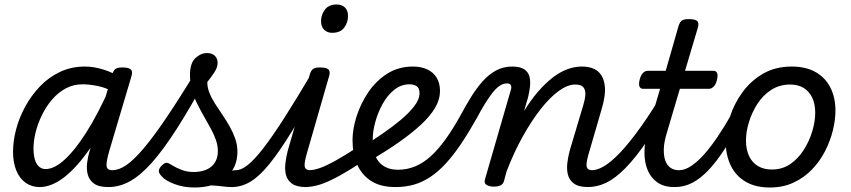

<svg xmlns="http://www.w3.org/2000/svg" viewBox="-20 -815 3785 854"><path d="M156 17Q121 17 94 -2Q67 -21 52.5 -56.5Q38 -92 38 -140Q38 -187 51.5 -239Q65 -291 92 -340.5Q119 -390 157.5 -430.5Q196 -471 246.5 -495Q297 -519 358 -519Q397 -519 440.5 -505.5Q484 -492 519 -468L503 -398Q455 -424 417 -432Q379 -440 347 -440Q306 -440 272 -421.5Q238 -403 211.5 -372Q185 -341 166.5 -303Q148 -265 138.5 -226.5Q129 -188 129 -155Q129 -127 135 -106Q141 -85 153.5 -74Q166 -63 183 -63Q221 -63 267 -104.5Q313 -146 363.5 -225.5Q414 -305 465 -418L500 -376Q442 -244 382 -157Q322 -70 265.5 -26.5Q209 17 156 17ZM462 17Q419 17 398 1.5Q377 -14 370.5 -38Q364 -62 367.5 -90.5Q371 -119 379 -145L479 -484Q485 -503 494.5 -509Q504 -515 523 -515Q553 -515 562 -506Q571 -497 565 -477L467 -147Q452 -96 454 -77Q456 -58 479 -58Q493 -58 500 -46.5Q507 -35 505.5 -20.5Q504 -6 493.5 5.5Q483 17 462 17Z M462 17Q443 17 436.5 5.5Q430 -6 433.5 -20.5Q437 -35 449 -46.5Q461 -58 480 -58Q509 -58 542.5 -81Q576 -104 619.5 -155.5Q663 -207 720.5 -292Q778 -377 854 -502Q862 -515 876.5 -512.5Q891 -510 900.5 -499Q910 -488 902 -475Q827 -337 766.5 -242.5Q706 -148 655 -91Q604 -34 557.5 -8.5Q511 17 462 17Z M1012 17Q990 17 969 14Q948 11 924.5 10Q901 9 871 15L885 -10Q920 -26 949 -36.5Q978 -47 998.5 -52.5Q1019 -58 1030 -58Q1039 -58 1042 -46.5Q1045 -35 1042 -20.5Q1039 -6 1031 5.5Q1023 17 1012 17ZM845 19Q796 19 755.5 3.5Q715 -12 700 -30Q685 -45 686.5 -56.5Q688 -68 701 -80Q713 -92 722 -91Q731 -90 747 -79Q765 -68 789 -59Q813 -50 840 -50Q892 -50 920.5 -74.5Q949 -99 949 -143Q949 -168 940 -193.5Q931 -219 916.5 -245Q902 -271 886.5 -298.5Q871 -326 856.5 -355Q842 -384 833.5 -415.5Q825 -447 825 -481Q825 -534 849 -556.5Q873 -579 900 -579Q924 -579 936 -566.5Q948 -554 948 -535Q948 -515 933 -492.5Q918 -470 902 -450Q902 -426 911.5 -402Q921 -378 936.5 -354Q952 -330 969 -305Q986 -280 1001 -253.5Q1016 -227 1026 -199Q1036 -171 1036 -140Q1036 -68 984.5 -24.5Q933 19 845 19Z M1011 17Q997 17 990.5 5.5Q984 -6 985.5 -20.5Q987 -35 998 -46.5Q1009 -58 1030 -58Q1053 -58 1082.5 -81.5Q1112 -105 1151.5 -156Q1191 -207 1244.5 -290.5Q1298 -374 1369 -494Q1377 -508 1391.5 -506.5Q1406 -505 1415.5 -494.5Q1425 -484 1417 -471Q1338 -328 1280 -233.5Q1222 -139 1177 -84Q1132 -29 1092.5 -6Q1053 17 1011 17Z M1341 17Q1300 17 1279 2Q1258 -13 1252 -37Q1246 -61 1249.5 -89.5Q1253 -118 1260 -145L1358 -484Q1364 -503 1373.5 -509Q1383 -515 1402 -515Q1432 -515 1441 -506Q1450 -497 1444 -477L1349 -147Q1333 -95 1335 -76.5Q1337 -58 1360 -58Q1374 -58 1381 -46.5Q1388 -35 1386 -20.5Q1384 -6 1373 5.5Q1362 17 1341 17ZM1457 -669Q1436 -669 1422 -682.5Q1408 -696 1408 -721Q1408 -749 1425 -772Q1442 -795 1478 -795Q1500 -795 1514 -782Q1528 -769 1528 -743Q1528 -715 1511 -692Q1494 -669 1457 -669Z M1336 17Q1322 17 1315.5 5.5Q1309 -6 1310.5 -20.5Q1312 -35 1323 -46.5Q1334 -58 1355 -58Q1376 -58 1404 -68Q1432 -78 1473.5 -101Q1515 -124 1576 -164Q1590 -172 1601 -167.5Q1612 -163 1617 -151Q1622 -139 1619.5 -125Q1617 -111 1602 -102Q1535 -58 1486.5 -31.5Q1438 -5 1403 6Q1368 17 1336 17Z M1608 -172Q1641 -193 1682 -221Q1723 -249 1760.5 -280Q1798 -311 1822 -342Q1846 -373 1846 -400Q1846 -423 1833.5 -431.5Q1821 -440 1802 -440Q1764 -440 1733.5 -415.5Q1703 -391 1682 -353Q1661 -315 1649.5 -273Q1638 -231 1638 -198Q1638 -167 1643.5 -141.5Q1649 -116 1663 -98Q1677 -80 1698.5 -70Q1720 -60 1751 -60Q1765 -60 1770.5 -48.5Q1776 -37 1774 -21.5Q1772 -6 1763 5.5Q1754 17 1739 17Q1672 17 1630 -10.5Q1588 -38 1568 -85Q1548 -132 1548 -192Q1548 -241 1566 -297.5Q1584 -354 1618 -404.5Q1652 -455 1702 -487Q1752 -519 1817 -519Q1854 -519 1881 -506Q1908 -493 1922.5 -469Q1937 -445 1937 -411Q1937 -372 1915 -335Q1893 -298 1852.5 -260.5Q1812 -223 1758 -185Q1704 -147 1639 -108Z M1739 17Q1720 17 1712.5 5.5Q1705 -6 1707 -21.5Q1709 -37 1720 -48.5Q1731 -60 1750 -60Q1790 -60 1826.5 -75Q1863 -90 1896 -120Q1929 -150 1962.5 -196.5Q1996 -243 2030 -305Q2052 -346 2075.5 -384Q2099 -422 2126 -452.5Q2153 -483 2185.5 -501Q2218 -519 2258 -519Q2269 -519 2272 -507.5Q2275 -496 2271 -481.5Q2267 -467 2258 -455.5Q2249 -444 2235 -444Q2217 -444 2200.5 -432Q2184 -420 2168 -399Q2152 -378 2135.5 -351Q2119 -324 2102 -292Q2065 -226 2031 -175.5Q1997 -125 1963.5 -88.5Q1930 -52 1895 -28.5Q1860 -5 1822 6Q1784 17 1739 17Z M2596 17Q2554 17 2533 1.5Q2512 -14 2506 -38Q2500 -62 2503.5 -90.5Q2507 -119 2514 -145L2574 -346Q2582 -372 2583.5 -393Q2585 -414 2575 -426.5Q2565 -439 2538 -439Q2505 -439 2465.5 -410.5Q2426 -382 2385.5 -330.5Q2345 -279 2305.5 -208.5Q2266 -138 2233 -52L2222 -11Q2219 2 2208.5 8.5Q2198 15 2175 15Q2158 15 2145 8Q2132 1 2137 -17L2253 -418Q2256 -429 2252 -436.5Q2248 -444 2236 -444Q2224 -444 2219 -455.5Q2214 -467 2216.5 -481.5Q2219 -496 2230 -507.5Q2241 -519 2258 -519Q2295 -519 2313 -506Q2331 -493 2335.5 -472Q2340 -451 2337 -427.5Q2334 -404 2329 -383L2311 -321Q2341 -370 2372.5 -406.5Q2404 -443 2436.5 -468.5Q2469 -494 2502 -506.5Q2535 -519 2568 -519Q2614 -519 2639.5 -497.5Q2665 -476 2670 -433.5Q2675 -391 2655 -326L2603 -147Q2587 -96 2589 -77Q2591 -58 2614 -58Q2628 -58 2635 -46.5Q2642 -35 2640.5 -20.5Q2639 -6 2628 5.5Q2617 17 2596 17Z M2595 17Q2581 17 2574.5 5.5Q2568 -6 2569.5 -20.5Q2571 -35 2582 -46.5Q2593 -58 2614 -58Q2637 -58 2668 -76.5Q2699 -95 2739 -137Q2779 -179 2829.5 -249.5Q2880 -320 2941 -423Q2949 -437 2963.5 -435.5Q2978 -434 2986.5 -423Q2995 -412 2988 -399Q2917 -274 2862 -193.5Q2807 -113 2761.5 -67Q2716 -21 2676 -2Q2636 17 2595 17Z M2979 17Q2933 17 2903.5 -4Q2874 -25 2860 -60Q2846 -95 2846.5 -139.5Q2847 -184 2860 -230L2916 -420H2840Q2829 -420 2824.5 -430Q2820 -440 2825 -460Q2830 -480 2839.5 -490Q2849 -500 2861 -500H2941L2998 -699Q3004 -718 3013.5 -724Q3023 -730 3043 -730Q3073 -730 3081.5 -721Q3090 -712 3084 -692L3027 -500H3154Q3165 -500 3169.5 -490.5Q3174 -481 3169 -460Q3165 -441 3155 -430.5Q3145 -420 3134 -420H3004L2946 -224Q2933 -182 2932.5 -150.5Q2932 -119 2940 -98.5Q2948 -78 2963.5 -68Q2979 -58 2998 -58Q3012 -58 3019 -46.5Q3026 -35 3024 -20.5Q3022 -6 3011 5.5Q3000 17 2979 17Z M2982 17Q2968 17 2961.5 5.5Q2955 -6 2956.5 -20.5Q2958 -35 2969 -46.5Q2980 -58 3001 -58Q3026 -58 3054 -76.5Q3082 -95 3111.5 -128Q3141 -161 3172 -207Q3203 -253 3235 -309Q3242 -322 3256 -320.5Q3270 -319 3279 -309Q3288 -299 3281 -286Q3241 -210 3204 -153Q3167 -96 3131.5 -58.5Q3096 -21 3059.5 -2Q3023 17 2982 17Z M3404 19Q3341 19 3297 -6.5Q3253 -32 3230.5 -78.5Q3208 -125 3208 -184Q3208 -238 3227 -296.5Q3246 -355 3283 -405.5Q3320 -456 3374.5 -487.5Q3429 -519 3502 -519Q3564 -519 3607.5 -494.5Q3651 -470 3673.5 -425.5Q3696 -381 3696 -323Q3696 -282 3684.5 -235Q3673 -188 3650 -143Q3627 -98 3592 -61.5Q3557 -25 3510 -3Q3463 19 3404 19ZM3413 -61Q3460 -61 3495.5 -85.5Q3531 -110 3555.5 -149Q3580 -188 3593 -231.5Q3606 -275 3606 -314Q3606 -354 3592 -382Q3578 -410 3553.5 -424.5Q3529 -439 3495 -439Q3447 -439 3410 -415Q3373 -391 3348.5 -352.5Q3324 -314 3311 -271Q3298 -228 3298 -190Q3298 -150 3312 -120.5Q3326 -91 3352 -76Q3378 -61 3413 -61Z"/></svg>

Font: Playwrite AU QLD
Style: Regular
Weight: 400
Designer: Veronika Burian, José Scaglione
Foundry: TypeTogether
Version: Version 1.002